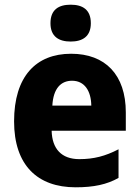

<svg xmlns="http://www.w3.org/2000/svg" viewBox="-20 -788 594 818"><path d="M281 -768C230 -768 195 -747 195 -689C195 -632 231 -611 281 -611C331 -611 367 -632 367 -689C367 -747 332 -768 281 -768ZM283 -559C133 -559 40 -462 40 -271C40 -84 140 10 302 10C380 10 435 -2 485 -30V-152C429 -123 380 -110 318 -110C242 -110 202 -154 200 -231H516V-309C516 -470 428 -559 283 -559ZM287 -444C340 -444 368 -401 369 -338H203C207 -412 240 -444 287 -444Z"/></svg>

Font: Noto Sans Thai SemCond ExtBd
Style: Regular
Weight: 800
Width: 4
Designer: Monotype Design Team
Foundry: Monotype Imaging Inc.
Version: Version 2.002